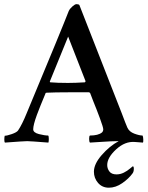

<svg xmlns="http://www.w3.org/2000/svg" viewBox="-32 -666 693 902"><path d="M288.1 -494.1 202.1 -283.2Q202.1 -279.3 204.1 -279.3Q237.3 -276.4 287.1 -276.4Q322.3 -276.4 367.2 -279.3L370.1 -284.2ZM639.6 3.9 601.6 1Q555.7 -2.9 513.7 35.6Q471.7 74.2 471.7 109.4Q471.7 126 481.9 139.6Q492.2 153.3 515.6 153.3Q533.2 153.3 549.8 145Q566.4 136.7 578.6 126Q590.8 115.2 591.8 115.2Q596.7 115.2 596.7 127Q596.7 140.6 590.8 148.4Q573.2 172.9 542.5 194.3Q511.7 215.8 479.5 215.8Q448.2 215.8 428.7 193.4Q409.2 170.9 409.2 140.6Q409.2 104.5 445.8 62.5Q482.4 20.5 525.4 -2.9H520.5Q494.1 -2.9 444.8 0.5Q395.5 3.9 390.6 3.9Q386.7 0 386.7 -13.7Q386.7 -27.3 390.6 -29.3Q429.7 -29.3 447.3 -43.9Q453.1 -49.8 453.1 -58.6Q453.1 -67.4 437.5 -109.9Q421.9 -152.3 406.2 -190.4L391.6 -228.5Q388.7 -232.4 385.7 -232.4H289.1Q226.6 -232.4 187.5 -230.5Q181.6 -230.5 181.6 -226.6Q155.3 -164.1 141.6 -127Q124 -79.1 124 -58.6Q124 -43 150.9 -36.1Q177.7 -29.3 194.3 -29.3Q197.3 -26.4 197.3 -13.2Q197.3 0 195.3 3.9Q108.4 -2.9 95.7 -2.9Q82 -2.9 -8.8 3.9Q-11.7 1 -11.7 -10.3Q-11.7 -21.5 -9.8 -28.3Q1 -28.3 23.4 -36.1Q45.9 -43.9 52.7 -52.7Q72.3 -82 92.8 -132.8Q261.7 -538.1 291 -614.3Q295.9 -625 308.1 -635.7Q320.3 -646.5 327.1 -646.5Q336.9 -646.5 340.8 -642.6L540 -133.8Q558.6 -84 566.4 -66.4Q575.2 -46.9 599.1 -38.1Q623 -29.3 637.7 -29.3Q640.6 -24.4 641.1 -11.2Q641.6 2 639.6 3.9Z"/></svg>

Font: Crimson
Style: Semibold
Weight: 600
Version: Version 0.8